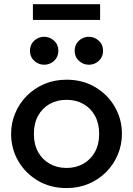

<svg xmlns="http://www.w3.org/2000/svg" viewBox="-20 -896 644 930"><path d="M302.2 15Q224.2 15 163.6 -20.8Q103 -56.6 68.4 -116.2Q33.8 -175.9 33.8 -247.5Q33.8 -300.2 53.7 -347.7Q73.5 -395.2 109.6 -431.7Q145.8 -468.1 194.8 -489.1Q243.8 -510 302.2 -510Q380.1 -510 440.8 -474.2Q501.4 -438.4 536 -378.8Q570.6 -319.1 570.6 -247.5Q570.6 -194.8 550.7 -147.3Q530.9 -99.8 494.9 -63.3Q458.9 -26.9 409.9 -5.9Q360.8 15 302.2 15ZM302.2 -82.5Q348 -82.5 383.7 -102.8Q419.4 -123 439.9 -159.9Q460.3 -196.9 460.3 -247.5Q460.3 -298.1 440 -335.2Q419.6 -372.3 383.9 -392.4Q348.2 -412.5 302.2 -412.5Q256.2 -412.5 220.5 -392.4Q184.8 -372.3 164.4 -335.2Q144.1 -298.1 144.1 -247.5Q144.1 -196.9 164.5 -159.9Q184.9 -123 220.7 -102.8Q256.4 -82.5 302.2 -82.5ZM193.9 -582.5Q166.6 -582.5 145.9 -601.4Q125.2 -620.3 125.2 -650.1Q125.2 -670.1 134.7 -685.4Q144.2 -700.8 160 -709.2Q175.7 -717.8 193.9 -717.8Q221.3 -717.8 242 -698.9Q262.7 -680.1 262.7 -650.1Q262.7 -630.2 253.2 -614.9Q243.6 -599.7 227.9 -591.1Q212.2 -582.5 193.9 -582.5ZM410.4 -582.5Q383.1 -582.5 362.4 -601.4Q341.7 -620.3 341.7 -650.1Q341.7 -670.1 351.2 -685.4Q360.8 -700.8 376.5 -709.2Q392.2 -717.8 410.4 -717.8Q437.8 -717.8 458.5 -698.9Q479.2 -680.1 479.2 -650.1Q479.2 -630.2 469.7 -614.9Q460.1 -599.7 444.4 -591.1Q428.7 -582.5 410.4 -582.5ZM139.4 -799.5V-875.5H464.9V-799.5Z"/></svg>

Font: Geologica Thin
Style: Regular
Weight: 100
Version: Version 1.010;gftools[0.9.28]